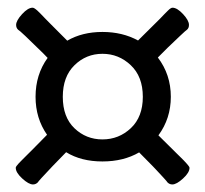

<svg xmlns="http://www.w3.org/2000/svg" viewBox="-20 -760 541 506"><path d="M250 -334.5Q193.8 -334.5 154.3 -358.9L118.7 -322.3Q80.6 -282.2 79.6 -279.3Q74.2 -273.9 66.9 -273.9Q55.7 -273.9 38.6 -289.6Q21.5 -305.2 21.5 -317.9Q21.5 -319.3 23.4 -322.3Q25.4 -325.2 29.5 -329.6Q33.7 -334 38.1 -338.4Q42.5 -342.8 50.3 -350.6Q58.1 -358.4 64.5 -364.7L104 -404.8Q73.7 -448.2 73.7 -504.9Q73.7 -563.5 105.5 -607.4L94.2 -619.1Q32.7 -679.7 27.8 -681.6Q22.5 -686.5 22.5 -694.3Q22.5 -705.6 38.1 -722.7Q53.7 -739.7 65.9 -739.7Q67.9 -739.7 70.8 -738Q73.7 -736.3 78.4 -732.2Q83 -728 86.9 -723.9Q90.8 -719.7 98.9 -711.4Q106.9 -703.1 113.3 -696.8L157.2 -652.8Q196.8 -675.8 250 -675.8Q302.7 -675.8 343.8 -653.3L387.7 -696.8Q394.5 -703.1 401.9 -710.9Q409.2 -718.8 413.6 -723.1Q418 -727.5 422.4 -731.9Q426.8 -736.3 429.7 -738Q432.6 -739.7 434.6 -739.7Q446.8 -739.7 462.4 -722.9Q478 -706.1 478 -694.3Q478 -686 472.7 -681.6Q470.7 -680.7 454.1 -665Q437.5 -649.4 421.9 -634.3L406.7 -619.1L396 -608.4Q430.2 -563.5 430.2 -504.9Q430.2 -447.8 397.5 -403.3L436.5 -364.7Q440.9 -360.4 446.8 -354.5Q452.6 -348.6 456.3 -345.2Q460 -341.8 464.1 -337.4Q468.3 -333 470.7 -330.3Q473.1 -327.6 475.3 -325Q477.5 -322.3 478.5 -320.6Q479.5 -318.8 479.5 -317.9Q479.5 -305.2 462.4 -289.6Q445.3 -273.9 434.1 -273.9Q426.8 -273.9 421.4 -279.3Q420.9 -280.8 411.1 -291.5Q401.4 -302.2 391.6 -312.5L382.3 -322.3L346.7 -358.4Q305.7 -334.5 250 -334.5ZM356.4 -504.9Q356.4 -558.1 324.7 -588.1Q293 -618.2 250 -618.2Q207 -618.2 176.3 -588.1Q145.5 -558.1 145.5 -504.9Q145.5 -451.2 176.3 -421.9Q207 -392.6 250 -392.6Q293.5 -392.6 325 -422.4Q356.4 -452.1 356.4 -504.9Z"/></svg>

Font: Coustard
Style: Regular
Weight: 400
Foundry: vernon adams
Version: Version 1.001